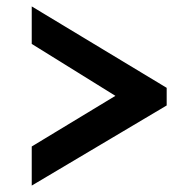

<svg xmlns="http://www.w3.org/2000/svg" viewBox="-20 -558 588 599"><path d="M500 -229V-284L79 -538V-421L340 -259L79 -101V21Z"/></svg>

Font: FIGSv2-sans-serif SmBold Italic
Style: Regular
Weight: 600
Italic angle: -12°
Designer: Matt McInerney, Pablo Impallari, Rodrigo Fuenzalida
Foundry: Matt McInerney, Pablo Impallari, Rodrigo Fuenzalida
Version: Version 4.020;hotconv 1.0.109;makeotfexe 2.5.65596